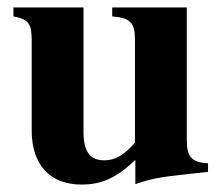

<svg xmlns="http://www.w3.org/2000/svg" viewBox="-20 -481 596 515"><path d="M538 -20V-43C494 -45 481 -61 481 -105V-461H281V-437C331 -433 342 -419 342 -374V-98C311 -64 289 -51 260 -51C224 -51 204 -71 204 -127V-461H16V-437C57 -429 65 -418 65 -372V-131C65 -38 115 14 198 14C253 14 291 -3 343 -52V13C386 -2 410 -6 475 -13Z"/></svg>

Font: XITS
Style: Bold
Weight: 700
Designer: MicroPress Inc., with final additions and corrections provided by Coen Hoffman, Elsevier (retired)
Version: Version 1.302